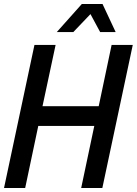

<svg xmlns="http://www.w3.org/2000/svg" viewBox="-20 -933 679 953"><path d="M0 0 151 -710H256L191 -406H470L534 -710H639L488 0H383L448 -308H170L105 0ZM262 -774 386 -913H489L554 -774H477L429 -863L344 -774Z"/></svg>

Font: Geist Mono Medium
Style: Italic
Weight: 500
Italic angle: -12°
Monospace: yes
Designer: Basement.studio, Andrés Briganti, Mateo Zaragoza
Foundry: Basement.studio, Vercel, Andrés Briganti, Guido Ferreyra, Mateo Zaragoza
Version: Version 1.500; ttfautohint (v1.8.4.7-5d5b)